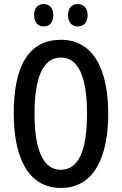

<svg xmlns="http://www.w3.org/2000/svg" viewBox="-20 -921 603 951"><path d="M149 -846C149 -809 169 -790 197 -790C224 -790 244 -809 244 -846C244 -882 224 -901 197 -901C169 -901 149 -883 149 -846ZM317 -846C317 -809 337 -790 365 -790C393 -790 414 -809 414 -846C414 -882 393 -901 365 -901C338 -901 317 -883 317 -846ZM516 -358C516 -569 447 -724 282 -724C127 -724 48 -602 48 -359C48 -149 115 10 282 10C447 10 516 -146 516 -358ZM151 -358C151 -541 195 -636 282 -636C367 -636 411 -543 411 -358C411 -171 367 -80 281 -80C196 -80 151 -174 151 -358Z"/></svg>

Font: Noto Sans Hebrew ExtraCondensed Medium
Style: Regular
Weight: 500
Width: 2
Designer: Monotype Design Team
Foundry: Monotype Imaging Inc.
Version: Version 2.004